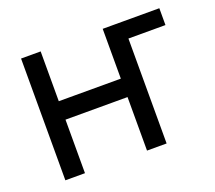

<svg xmlns="http://www.w3.org/2000/svg" viewBox="-94 -640 855 764"><g transform="rotate(-20 333.5 -258.0)"><path d="M425.8 -226.6H125V-304.7H425.8ZM144.5 0H61.5V-515.6H144.5ZM490.2 0H407.2V-515.6H490.2ZM455.6 -515.6H647V-444.3H455.6Z"/></g></svg>

Font: Intratopia Thin
Style: Regular
Weight: 100
Designer: Rasmus Andersson
Foundry: rsms
Version: Version 3.000;Glyphs 3.2.3 (3260)